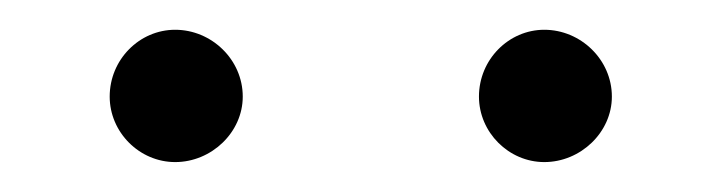

<svg xmlns="http://www.w3.org/2000/svg" viewBox="-20 -667 486 129"><path d="M391.1 -602.1C391.1 -627 370.1 -647 345.7 -647C321.8 -647 301.8 -627 301.8 -602.1C301.8 -578.1 321.8 -558.1 345.7 -558.1C370.1 -558.1 391.1 -578.1 391.1 -602.1ZM143.1 -602.1C143.1 -627 122.1 -647 97.7 -647C73.7 -647 53.7 -627 53.7 -602.1C53.7 -578.1 73.7 -558.1 97.7 -558.1C122.1 -558.1 143.1 -578.1 143.1 -602.1Z"/></svg>

Font: Pierce
Style: Roman
Weight: 500
Version: Version 0.2.0